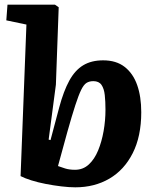

<svg xmlns="http://www.w3.org/2000/svg" viewBox="-20 -787 666 821"><path d="M302 14Q276 14 242.5 10Q209 6 175.5 -0.5Q142 -7 113.5 -16Q85 -25 68 -34L93 -682L7 -700L12 -767H215L231 -756L219 -425L188 -190L196 -188L233 -327Q252 -398 276.5 -442.5Q301 -487 336 -508Q371 -529 421 -529Q477 -529 513 -501Q549 -473 566.5 -423.5Q584 -374 584 -307Q584 -204 547.5 -132Q511 -60 447.5 -23Q384 14 302 14ZM379 -440Q362 -440 350 -432.5Q338 -425 327 -402.5Q316 -380 302 -337Q288 -294 268 -223L228 -77Q241 -72 259 -66.5Q277 -61 301 -61Q335 -61 359.5 -83.5Q384 -106 399.5 -143.5Q415 -181 423 -226.5Q431 -272 431 -318Q431 -353 428 -380.5Q425 -408 414 -424Q403 -440 379 -440Z"/></svg>

Font: Literata
Style: Bold Italic
Weight: 700
Italic angle: -2°
Designer: Latin by Veronika Burian and Jose Scaglione. Greek by Irene Vlachou. Cyrillic by Vera Evstafieva
Foundry: TypeTogether
Version: Version 3.103;gftools[0.9.29]